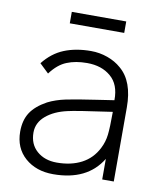

<svg xmlns="http://www.w3.org/2000/svg" viewBox="-85 -809 741 891"><g transform="rotate(10 286.0 -363.5)"><path d="M437.5 -741.5V-687.5H181V-741.5ZM455 0V-97Q386.5 15.5 226 15.5Q145.5 15.5 93.5 -30Q41.5 -76 41.5 -153Q41.5 -206.5 65 -242.8Q88.5 -279 140.5 -307.5Q177 -326 224.5 -336Q248.5 -341 283.2 -346.8Q318 -352.5 364.5 -359.5L447 -372Q448 -446.5 404.5 -483Q361.5 -520 292.5 -520Q238.5 -520 198 -503.5Q157 -487.5 122 -440.5L79 -481.5Q120 -533.5 175 -555.8Q230 -578 301 -578Q341.5 -578 379.2 -564.5Q417 -551 444 -527Q509.5 -472 509.5 -349V0ZM449 -317.5Q275.5 -293 241.5 -284.5Q180 -271 141.5 -238.5Q103 -206 103 -159.5Q103 -104.5 139.5 -72.5Q176 -40.5 233.5 -40.5Q300.5 -40.5 349.8 -66.2Q399 -92 425 -143.5Q441 -174.5 445 -209.5Q447 -227 448 -253.8Q449 -280.5 449 -317.5Z"/></g></svg>

Font: Russisch Sans Light
Style: Regular
Weight: 300
Designer: Michael Sharanda (font) & Cristiano Sobral (main changes)
Foundry: Michael Sharanda
Version: Version 2.00;September 8, 2020;FontCreator 13.0.0.2681 64-bi